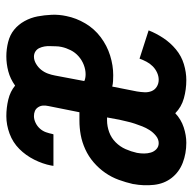

<svg xmlns="http://www.w3.org/2000/svg" viewBox="-22 -560 594 591"><g transform="rotate(-90 274.5 -265.0)"><path d="M130 12Q97 12 68.5 1Q40 -10 22 -33Q4 -56 0.5 -87.5Q-3 -119 3 -151V-152Q8 -174 16 -196Q24 -218 37.5 -237.5Q51 -257 69.5 -273Q88 -289 110 -299Q132 -309 154 -313Q176 -317 198 -317H224L243 -412Q245 -421 244.5 -429Q244 -437 239.5 -444Q235 -451 228 -454Q221 -457 212 -457Q202 -457 191.5 -452Q181 -447 173.5 -438.5Q166 -430 162.5 -420Q159 -410 157 -400L156 -397H59L60 -404Q65 -430 78 -456Q91 -482 111 -502Q131 -522 158 -532Q185 -542 212 -542Q238 -542 263 -536Q288 -530 306 -515Q327 -530 350 -536Q373 -542 396 -542Q418 -542 440 -536.5Q462 -531 478 -518Q494 -505 504.5 -486Q515 -467 519 -446Q523 -425 524 -402.5Q525 -380 520 -357Q514 -327 497.5 -299Q481 -271 455 -251.5Q429 -232 398.5 -222.5Q368 -213 338 -213Q329 -213 320 -213.5Q311 -214 303 -216L288 -140Q286 -128 285.5 -116.5Q285 -105 289 -95Q293 -85 302.5 -79Q312 -73 324 -73Q335 -73 346 -78Q357 -83 365.5 -91.5Q374 -100 379.5 -110.5Q385 -121 389 -132L476 -104Q467 -81 452.5 -59Q438 -37 417.5 -20Q397 -3 372 4.5Q347 12 323 12Q294 12 267 4.5Q240 -3 221 -22Q202 -4 177.5 4Q153 12 130 12ZM341 -298Q355 -298 369.5 -303.5Q384 -309 396 -319.5Q408 -330 415 -344Q422 -358 425 -372Q427 -381 427 -389.5Q427 -398 427.5 -407Q428 -416 426.5 -424.5Q425 -433 421.5 -440.5Q418 -448 411 -452.5Q404 -457 395 -457Q384 -457 373 -450.5Q362 -444 354.5 -434.5Q347 -425 343 -414Q339 -403 337 -392L320 -302Q324 -300 329.5 -299Q335 -298 341 -298ZM129 -73Q141 -73 151.5 -81.5Q162 -90 169 -101Q176 -112 180.5 -123.5Q185 -135 189 -147Q193 -159 195.5 -170.5Q198 -182 201 -194L208 -232H199Q181 -232 163 -225.5Q145 -219 131.5 -205.5Q118 -192 110.5 -175Q103 -158 99 -140Q97 -129 97 -118Q97 -107 100 -97Q103 -87 110.5 -80Q118 -73 129 -73Z"/></g></svg>

Font: Lode Dark
Style: Bold Italic
Weight: 700
Italic angle: -11°
Monospace: yes
Designer: Belleve Invis
Foundry: Belleve Invis
Version: Version 29.2.0; ttfautohint (v1.8.3)